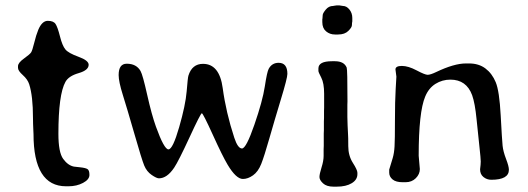

<svg xmlns="http://www.w3.org/2000/svg" viewBox="-20 -701 1977 719"><path d="M103.5 -259.3Q103.5 -341.3 89.4 -385.3Q83.5 -403.8 65.4 -419.9Q47.4 -436 47.4 -446.8V-453.1Q47.4 -465.8 69.6 -481.7Q91.8 -497.6 96.4 -504.6Q101.1 -511.7 108.2 -540.8Q115.2 -569.8 123.5 -589.8Q137.7 -623 158.9 -623Q180.2 -623 188 -611.3Q195.8 -599.6 204.6 -564.7Q213.4 -529.8 224.9 -515.9Q236.3 -502 274.2 -488.3Q312 -474.6 312 -458.5Q312 -438 274.7 -427.2Q237.3 -416.5 225.1 -394.5Q198.7 -347.2 198.7 -199.7Q198.7 -130.4 216.6 -106Q234.4 -81.5 256.8 -77.1Q259.3 -76.7 280 -74.5Q300.8 -72.3 307.9 -67.6Q314.9 -63 314.9 -45.9Q314.9 -28.8 291 -16.1Q267.1 -3.4 236.3 -3.4H227.5Q105.5 -3.4 105.5 -199.2L105 -209.5Q103.5 -240.2 103.5 -259.3Z M575.2 -33.2Q566.4 -33.2 547.9 -45.9Q529.3 -58.6 520 -81.3Q510.7 -104 483.2 -200Q455.6 -295.9 439.9 -345.7Q424.3 -395.5 424.3 -419.9Q424.3 -462.4 454.6 -462.4Q490.7 -462.4 506.3 -435.1Q514.6 -420.4 531.2 -345.9Q547.9 -271.5 564 -226.6Q594.7 -141.6 610.8 -141.6Q627 -141.6 650.9 -224.6Q674.8 -307.6 679 -358.6Q683.1 -409.7 685.5 -417.5Q699.2 -461.9 740.2 -461.9Q801.8 -461.9 814 -371.1Q826.2 -280.3 857.4 -185.1Q870.6 -145 886.2 -145Q901.9 -145 932.6 -233.9Q963.4 -322.8 971.7 -377.4Q980 -432.1 986.3 -443.4Q998.5 -465.8 1023.4 -465.8Q1056.2 -465.8 1056.2 -424.3Q1056.2 -408.7 1031.7 -328.4Q1007.3 -248 988.5 -182.1Q969.7 -116.2 958.3 -87.2Q946.8 -58.1 927.5 -44.4Q908.2 -30.8 889.6 -30.8Q864.3 -30.8 832.5 -84Q813.5 -115.7 776.9 -196.3Q740.2 -276.9 735.8 -276.9Q731.4 -276.9 689.9 -187Q648.4 -97.2 632.3 -73.2Q605.5 -33.2 575.2 -33.2Z M1187.5 -631.3 1188.5 -644.5Q1188.5 -650.9 1199.7 -664.8Q1210.9 -678.7 1227.5 -678.7Q1231.4 -679.7 1232.9 -679.7L1240.2 -680.7H1251.5L1264.2 -678.7Q1277.8 -678.7 1288.6 -665.3Q1299.3 -651.9 1299.3 -633.8V-621.1Q1297.9 -615.2 1297.9 -606.9Q1297.9 -598.6 1284.4 -585.2Q1271 -571.8 1246.1 -571.8H1234.4Q1215.3 -571.8 1201.2 -583.5Q1187 -595.2 1187 -618.2V-629.4ZM1240.7 -2H1229Q1203.1 -2 1189.7 -14.4Q1176.3 -26.9 1176.3 -38.1Q1176.3 -49.3 1184.1 -74Q1191.9 -98.6 1191.9 -117.2V-142.1L1192.4 -154.8V-200.7L1192.9 -213.9Q1192.9 -230 1192.9 -246.1L1193.4 -259.3Q1193.4 -272 1193.4 -285.2L1193.8 -298.3V-349.6Q1193.8 -389.6 1183.1 -410.2Q1172.4 -430.7 1172.4 -435.1V-444.8Q1172.4 -471.7 1223.1 -471.7H1234.4Q1268.6 -471.7 1278.3 -447.8Q1281.2 -440.4 1281.2 -321.3L1280.8 -308.6V-263.2L1281.7 -231.4L1283.2 -200.7Q1284.2 -189 1284.2 -153.6Q1284.2 -118.2 1301.3 -91.3Q1318.4 -64.5 1318.4 -54.2V-48.8Q1318.4 -27.8 1297.1 -14.9Q1275.9 -2 1240.7 -2Z M1613.3 -431.2Q1680.7 -463.4 1724.6 -463.4H1736.8Q1772.9 -463.4 1797.9 -444.6Q1822.8 -425.8 1836.4 -393.1Q1850.1 -360.4 1855 -268.8Q1859.9 -177.2 1862.1 -155.5Q1864.3 -133.8 1875 -106Q1885.7 -78.1 1885.7 -65.4Q1885.7 -27.8 1819.8 -27.8Q1803.2 -27.8 1790.5 -38.1Q1777.8 -48.3 1777.8 -66.9Q1780.3 -85.4 1780.3 -96.2Q1780.3 -106.9 1775.4 -151.4Q1770.5 -195.3 1764.6 -254.9Q1758.8 -314.5 1748 -344.7Q1726.6 -402.8 1666.5 -402.8Q1636.2 -402.8 1610.8 -387Q1585.4 -371.1 1572.3 -339.4Q1547.9 -281.7 1547.9 -117.7L1552.2 -67.9Q1552.2 -48.8 1537.1 -33.7Q1522 -18.6 1498.5 -18.6H1488.3Q1462.4 -18.6 1450 -29.1Q1437.5 -39.6 1437.5 -54.7V-65.9L1450.7 -109.4Q1456.1 -127.9 1457.5 -152.8Q1459 -177.7 1459 -250Q1459 -322.3 1461.7 -366.9Q1464.4 -411.6 1464.4 -414.1L1460.9 -440.9Q1460.9 -454.1 1484.9 -454.1Q1508.8 -454.1 1540 -437.5Q1571.3 -420.9 1581.5 -420.9Q1591.8 -420.9 1613.3 -431.2Z"/></svg>

Font: Averia Libre Light
Style: Regular
Weight: 300
Version: Version 1.002